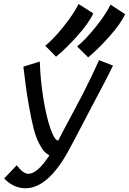

<svg xmlns="http://www.w3.org/2000/svg" viewBox="-20 -957 663 987"><path d="M376.5 -718.3Q419.9 -753.4 471.4 -817.6Q522.9 -881.8 548.3 -933.1L623 -884.3Q601.1 -835.4 541.5 -768.6Q481.9 -701.7 433.1 -662.1ZM212.9 -721.7Q255.9 -756.8 307.4 -821.3Q358.9 -885.7 383.8 -936.5L459.5 -888.2Q437.5 -839.4 377.4 -772.2Q317.4 -705.1 268.1 -665.5ZM65.9 -107.4Q99.1 -63.5 125.5 -63.5Q170.9 -63.5 231 -153.8Q232.9 -156.7 233.9 -157.7Q217.8 -168 207 -179Q196.3 -189.9 180.7 -220Q165 -250 153.1 -295.7Q141.1 -341.3 127 -422.4Q112.8 -503.4 100.1 -614.3L184.6 -640.6Q187.5 -546.9 202.6 -452.6Q217.8 -358.4 238.8 -297.4Q259.8 -236.3 278.8 -234.4H279.3Q281.7 -240.7 302.2 -279.1Q322.8 -317.4 354 -376Q385.3 -434.6 405.8 -474.1Q444.8 -549.3 489.3 -647.9L561 -619.6Q544.9 -586.4 525.6 -549.3Q506.3 -512.2 480.5 -463.6Q454.6 -415 438.5 -383.8Q351.1 -215.8 327.6 -173.8Q223.6 10.7 110.8 10.7Q49.8 10.7 1.5 -39.6Z"/></svg>

Font: Fantasque Sans Mono
Style: Italic
Weight: 400
Italic angle: -11°
Monospace: yes
Designer: Jany Belluz
Version: Version 1.8.0 ; ttfautohint (v1.8.2)